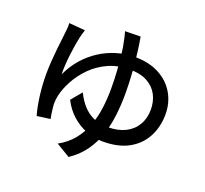

<svg xmlns="http://www.w3.org/2000/svg" viewBox="-144 -969 1288 1209"><g transform="rotate(20 500.0 -365.0)"><path d="M256 -716Q252 -704 248 -690Q244 -676 241 -664Q236 -642 230.5 -609Q225 -576 220.5 -539.5Q216 -503 214 -468Q212 -433 213 -405Q241 -466 282.5 -514Q324 -562 376.5 -596Q429 -630 488.5 -648Q548 -666 610 -666Q705 -666 773 -630Q841 -594 877.5 -531.5Q914 -469 914 -392Q914 -309 879 -241.5Q844 -174 774.5 -135Q705 -96 600 -96Q542 -96 488 -117Q434 -138 390 -177.5Q346 -217 318 -273L377 -344Q400 -297 430.5 -263Q461 -229 502.5 -210.5Q544 -192 599 -192Q667 -192 715.5 -216Q764 -240 790.5 -284.5Q817 -329 817 -389Q817 -442 794.5 -485.5Q772 -529 725.5 -555Q679 -581 606 -581Q527 -581 463.5 -552Q400 -523 353.5 -476Q307 -429 277.5 -374.5Q248 -320 237 -270Q234 -256 232.5 -242Q231 -228 231 -213Q232 -203 233.5 -185.5Q235 -168 238 -149.5Q241 -131 244 -117L155 -105Q140 -155 130.5 -227.5Q121 -300 121 -372Q121 -413 124 -457.5Q127 -502 131.5 -543Q136 -584 140 -618Q144 -652 146 -673Q148 -688 148.5 -701.5Q149 -715 148 -725ZM599 -799Q606 -763 613.5 -704.5Q621 -646 626.5 -574Q632 -502 632 -427Q632 -353 623.5 -282Q615 -211 593.5 -146.5Q572 -82 532.5 -27Q493 28 432 69L339 13Q399 -20 437.5 -67.5Q476 -115 498 -173Q520 -231 528.5 -295.5Q537 -360 537 -427Q537 -489 533 -547.5Q529 -606 523.5 -654Q518 -702 511 -731Q508 -749 503.5 -767Q499 -785 495 -797Z"/></g></svg>

Font: Noto Sans KR Medium
Style: Regular
Weight: 500
Designer: Ryoko NISHIZUKA  (kana, bopomofo & ideographs); Paul D. Hunt (Latin, Greek & Cyrillic); Sandoll Communications , Soo-you
Foundry: Adobe
Version: Version 2.004-H2;hotconv 1.0.118;makeotfexe 2.5.65603